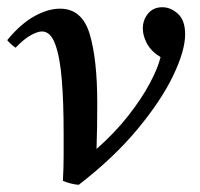

<svg xmlns="http://www.w3.org/2000/svg" viewBox="-43 -500 554 531"><path d="M131 0Q133 -36 133 -69.5Q133 -103 133 -134Q133 -216 128 -278.5Q123 -341 110 -377Q97 -413 73 -413Q61 -413 42 -402.5Q23 -392 0 -368Q-7 -373 -12.5 -378Q-18 -383 -23 -389Q13 -433 51 -454.5Q89 -476 123 -476Q184 -476 205 -406Q226 -336 226 -214Q226 -185 225.5 -150.5Q225 -116 224 -88Q274 -132 311 -179Q348 -226 371 -269Q394 -312 401 -342Q375 -358 363.5 -379.5Q352 -401 352 -421Q352 -445 366.5 -462.5Q381 -480 406 -480Q429 -480 449 -462Q469 -444 469 -405Q469 -360 436 -291Q403 -222 337.5 -143Q272 -64 175 11Q167 11 153 7.5Q139 4 131 0Z"/></svg>

Font: Tiro Kannada
Style: Italic
Weight: 400
Italic angle: -11°
Designer: Kannada: John Hudson & Fiona Ross, assisted by Kaja Sojewska. Latin: John Hudson with Paul Hanslow, assisted by Kaja Soj
Foundry: Tiro Typeworks Ltd.
Version: Version 1.52